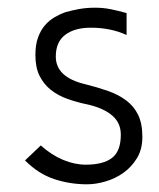

<svg xmlns="http://www.w3.org/2000/svg" viewBox="-20 -475 414 499"><path d="M86 -97Q114 -72 144 -59.5Q174 -47 203 -47Q248 -47 271 -64.5Q294 -82 294 -125Q294 -155 272.5 -174Q251 -193 210 -203Q180 -209 155 -218Q130 -227 111.5 -242Q93 -257 82.5 -278.5Q72 -300 72 -332Q72 -359 79 -378Q86 -397 97 -409.5Q108 -422 121.5 -430Q135 -438 149 -443Q166 -448 185.5 -451.5Q205 -455 228 -455Q248 -455 268 -451Q288 -447 309 -441V-384Q268 -403 216 -403Q174 -403 149.5 -384.5Q125 -366 125 -328Q125 -274 202 -256Q234 -248 261 -238.5Q288 -229 308 -214Q328 -199 339 -176.5Q350 -154 350 -119Q350 -87 336 -64Q322 -41 301 -26Q280 -11 254.5 -3.5Q229 4 206 4Q162 4 121 -9.5Q80 -23 45 -58Z"/></svg>

Font: Fundamental  Brigade Scvhlank
Style: Regular
Weight: 100
Designer: Peter Wiegel, original typeface by Arno Drescher 1935
Foundry: Peter Wiegel
Version: Version 0.000 2012 initial release